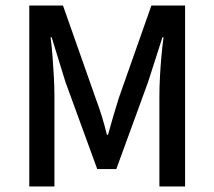

<svg xmlns="http://www.w3.org/2000/svg" viewBox="-20 -675 776 695"><path d="M86 0V-655H208L326 -320Q338 -288 348 -256Q358 -224 367 -187H371Q381 -224 390.5 -256Q400 -288 410 -320L528 -655H650V0H557V-329Q557 -359 559 -397Q561 -435 564.5 -473Q568 -511 572 -540H568L516 -378L401 -63H332L217 -378L167 -540H163Q167 -511 170 -473Q173 -435 175 -397Q177 -359 177 -329V0Z"/></svg>

Font: UmiuVSE Medium
Style: Regular
Weight: 500
Designer: Paul D. Hunt
Foundry: Adobe
Version: Version 3.046;September 5, 2023;FontCreator 14.0.0.2901 64-b